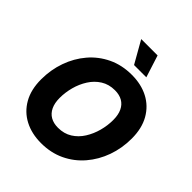

<svg xmlns="http://www.w3.org/2000/svg" viewBox="-256 -1108 1276 1276"><g transform="rotate(45 382.5 -470.0)"><path d="M345.2 10.3Q256.8 10.3 189.5 -24.9Q122.1 -60.1 84 -127.2Q45.9 -194.3 45.9 -290Q45.9 -379.9 74.5 -460.7Q103 -541.5 156.2 -604Q209.5 -666.5 284.2 -702.1Q358.9 -737.8 451.7 -737.8Q539.6 -737.8 606.7 -702.9Q673.8 -668 712.2 -600.8Q750.5 -533.7 750.5 -437.5Q750.5 -346.7 721.7 -266.1Q692.9 -185.5 639.4 -123Q585.9 -60.5 511.5 -25.1Q437 10.3 345.2 10.3ZM352.5 -141.6Q409.2 -141.6 451.2 -168Q493.2 -194.3 520.8 -238.3Q548.3 -282.2 562.3 -334.2Q576.2 -386.2 576.2 -437.5Q576.2 -486.3 560.5 -519.3Q544.9 -552.2 515.6 -569.1Q486.3 -585.9 444.3 -585.9Q388.2 -585.9 345.9 -559.3Q303.7 -532.7 275.9 -489Q248 -445.3 234.1 -393.3Q220.2 -341.3 220.2 -290Q220.2 -241.7 236.1 -208.5Q252 -175.3 281.5 -158.4Q311 -141.6 352.5 -141.6ZM415.5 -793.9 327.1 -949.7H481L530.8 -793.9Z"/></g></svg>

Font: Inter 20pt ExtraBold
Style: Italic
Weight: 800
Italic angle: -9.3988°
Version: Version 4.001;git-66647c0bb